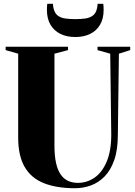

<svg xmlns="http://www.w3.org/2000/svg" viewBox="-20 -991 718 1019"><path d="M378.5 8Q280 8 212.5 -19Q145 -46 110.8 -105.2Q76.5 -164.5 76.5 -260.5V-706L10 -725V-743H341V-725L269 -706V-219Q269 -164 277.5 -126Q286 -88 302.2 -64.8Q318.5 -41.5 341.5 -31Q364.5 -20.5 393.5 -20.5Q441.5 -20.5 481.8 -48.2Q522 -76 546.2 -133Q570.5 -190 570.5 -277L565 -706L497.5 -725V-743H671V-725L611 -706L605.5 -277Q605.5 -196 586.2 -141.2Q567 -86.5 534.5 -53.8Q502 -21 461.5 -6.5Q421 8 378.5 8ZM379.5 -794.5Q334 -794.5 300.2 -811.2Q266.5 -828 247.8 -860Q229 -892 229 -938.5Q229 -950 229.5 -956.5Q230 -963 231 -971H261Q261 -966 261.8 -960.2Q262.5 -954.5 264 -947.5Q270 -921 286.2 -908.5Q302.5 -896 326.8 -892.8Q351 -889.5 379.5 -889.5Q408.5 -889.5 432.5 -892.8Q456.5 -896 473 -908.5Q489.5 -921 495 -947.5Q496.5 -954.5 497.2 -960.2Q498 -966 498 -971H528Q529 -963 529.5 -956.5Q530 -950 530 -938.5Q530 -892 511.2 -860Q492.5 -828 458.8 -811.2Q425 -794.5 379.5 -794.5Z"/></svg>

Font: Merriweather 144pt Black
Style: Regular
Weight: 900
Version: Version 2.100